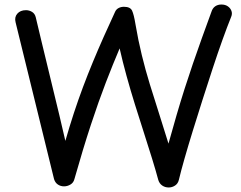

<svg xmlns="http://www.w3.org/2000/svg" viewBox="-20 -810 1066 849"><path d="M49 -711Q43 -734 56.5 -749.5Q70 -765 95 -765Q109 -765 121.5 -757.5Q134 -750 138 -734Q151 -679 164 -625Q177 -571 190 -517.5Q203 -464 216 -410Q229 -356 242.5 -300.5Q256 -245 269 -187Q287 -250 306.5 -309.5Q326 -369 347 -425Q368 -481 391 -536.5Q414 -592 438.5 -647Q463 -702 489 -758Q494 -769 504.5 -774.5Q515 -780 528 -780Q556 -780 564 -763Q572 -746 579 -703Q591 -632 607 -566.5Q623 -501 642.5 -437.5Q662 -374 683 -309Q704 -244 725 -175Q743 -240 760.5 -300Q778 -360 796 -416.5Q814 -473 833 -528.5Q852 -584 872.5 -641Q893 -698 915 -758Q920 -774 931.5 -782Q943 -790 959 -790Q976 -790 987.5 -782Q999 -774 1003.5 -761.5Q1008 -749 1002 -735Q985 -693 964 -634.5Q943 -576 920.5 -507.5Q898 -439 875.5 -368.5Q853 -298 832.5 -231.5Q812 -165 796 -109Q780 -53 771 -15Q767 2 754 10.5Q741 19 726 19Q710 19 697.5 10.5Q685 2 680 -14Q669 -55 652.5 -108.5Q636 -162 616.5 -222.5Q597 -283 577 -347Q557 -411 539.5 -474.5Q522 -538 509 -596Q480 -528 448 -445Q416 -362 381.5 -257Q347 -152 309 -18Q305 -2 291.5 6Q278 14 263 14Q248 14 236 6Q224 -2 219 -18Z"/></svg>

Font: Playpen Sans Arabic
Style: Regular
Weight: 400
Designer: Azza Alameddine, Laura Meseguer, Veronika Burian, José Scaglione
Foundry: TypeTogether
Version: Version 2.000